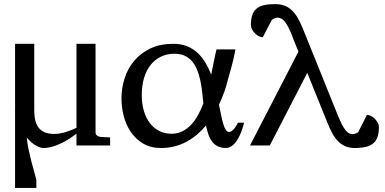

<svg xmlns="http://www.w3.org/2000/svg" viewBox="-20 -707 1871 933"><path d="M53.7 -192.9Q53.2 -196.8 53.2 -200.7V-494.1H146.5V-168.9Q146.5 -142.6 151.6 -121.6Q156.7 -100.6 168.2 -85.9Q179.7 -71.3 198.2 -63.7Q216.8 -56.2 243.2 -56.2Q258.3 -56.2 273.9 -59.1Q289.6 -62 303.7 -66.7Q317.9 -71.3 330.3 -76.4Q342.8 -81.5 351.6 -85.9V-494.1H444.3V-64Q444.3 -54.7 450.9 -48.8Q457.5 -43 466.3 -42L515.1 -39.1V0H351.6V-57.1Q338.9 -47.4 320.6 -35.2Q302.2 -22.9 281 -12.5Q259.8 -2 236.6 5.1Q213.4 12.2 191.4 12.2Q175.8 12.2 153.8 -0.2Q131.8 -12.7 109.9 -38.6Q113.3 -8.3 119.1 20.3Q125 48.8 131.8 75Q138.7 101.1 145.3 124.3Q151.9 147.5 156.7 167V206.1H53.2V-193.8Z M968.3 -205.1Q965.3 -234.9 961.9 -264.2Q958.5 -293.5 952.4 -320.3Q946.3 -347.2 936.8 -370.1Q927.2 -393.1 912.6 -409.9Q897.9 -426.8 877.2 -436.3Q856.4 -445.8 828.1 -445.8Q791 -445.8 761.5 -431.4Q731.9 -417 711.4 -390.9Q690.9 -364.7 679.9 -327.6Q668.9 -290.5 668.9 -245.1Q668.9 -204.1 678.7 -169.7Q688.5 -135.3 707 -110.4Q725.6 -85.4 752.4 -71.3Q779.3 -57.1 814 -57.1Q843.3 -57.1 866.7 -69.1Q890.1 -81.1 908.9 -101.1Q927.7 -121.1 942.4 -147.9Q957 -174.8 968.3 -205.1ZM1166 -110.8Q1157.7 -76.2 1145 -49.3Q1139.6 -37.6 1132.8 -26.6Q1126 -15.6 1117.7 -7.1Q1109.4 1.5 1099.4 6.8Q1089.4 12.2 1078.1 12.2Q1055.2 12.2 1039.1 4.4Q1022.9 -3.4 1011.7 -17.6Q1000.5 -31.7 993.2 -52Q985.8 -72.3 981 -97.2Q960.9 -73.2 937.5 -53.2Q914.1 -33.2 887 -18.6Q859.9 -3.9 828.6 4.2Q797.4 12.2 762.2 12.2Q711.9 12.2 675.5 -9.5Q639.2 -31.2 615.7 -65.7Q592.3 -100.1 581.3 -142.8Q570.3 -185.5 570.3 -228Q570.3 -278.8 585.7 -326.9Q601.1 -375 632.6 -412.1Q664.1 -449.2 711.2 -471.7Q758.3 -494.1 822.3 -494.1Q860.4 -494.1 889.4 -482.2Q918.5 -470.2 940.4 -449.7Q962.4 -429.2 978.5 -402.1Q994.6 -375 1006.3 -344.2Q1013.7 -380.4 1019.8 -411.6Q1025.9 -442.9 1032.2 -466.8H1124Q1122.6 -458 1120.4 -447.3Q1118.2 -436.5 1115.5 -424.6Q1112.8 -412.6 1109.6 -400.4Q1106.4 -388.2 1103.5 -377Q1096.2 -350.1 1087.9 -321.8Q1080.6 -289.6 1069.3 -258.8Q1058.1 -228 1043.9 -198.2Q1049.8 -170.9 1054.7 -146.7Q1059.6 -122.6 1064.9 -104.5Q1070.3 -86.4 1077.1 -76.2Q1084 -65.9 1093.3 -65.9Q1101.6 -65.9 1109.4 -73Q1117.2 -80.1 1123 -88.4Q1129.9 -98.1 1136.2 -110.8Z M1821.3 -89.8Q1821.3 -61.5 1814.7 -42Q1808.1 -22.5 1793.9 -10.5Q1779.8 1.5 1757.3 6.8Q1734.9 12.2 1703.1 12.2Q1677.7 12.2 1658.2 3.7Q1638.7 -4.9 1623 -20.5Q1607.4 -36.1 1595 -58.8Q1582.5 -81.5 1571.3 -109.9L1473.1 -353L1291 0H1194.8L1430.2 -456.1Q1423.3 -473.1 1417.2 -488Q1411.1 -502.9 1406.7 -514.2Q1401.4 -527.3 1397 -539.1Q1387.2 -564 1378.4 -579.8Q1369.6 -595.7 1361.6 -604.7Q1353.5 -613.8 1345.5 -617.4Q1337.4 -621.1 1329.1 -621.1Q1322.3 -621.1 1315.4 -618.4Q1308.6 -615.7 1301.3 -610.8L1256.8 -525.9Q1247.6 -525.9 1237.3 -531.2Q1227.1 -536.6 1218.8 -545.2Q1210.4 -553.7 1204.8 -564.2Q1199.2 -574.7 1199.2 -585Q1199.2 -613.3 1205.6 -632.8Q1211.9 -652.3 1226.1 -664.6Q1240.2 -676.8 1262.7 -681.9Q1285.2 -687 1316.9 -687Q1342.3 -687 1362.1 -679.7Q1381.8 -672.4 1397.5 -657.7Q1413.1 -643.1 1425.8 -621.6Q1438.5 -600.1 1450.2 -571.8L1623 -143.1Q1633.3 -118.2 1642.1 -101.3Q1650.9 -84.5 1659.2 -74.2Q1667.5 -64 1675.5 -59.6Q1683.6 -55.2 1691.9 -55.2Q1704.6 -55.2 1720.2 -64L1763.2 -148.9Q1772.5 -148.9 1782.7 -143.6Q1793 -138.2 1801.5 -129.6Q1810.1 -121.1 1815.7 -110.6Q1821.3 -100.1 1821.3 -89.8Z"/></svg>

Font: BabelStone Roman
Style: Regular
Weight: 400
Designer: Walt Agee, Victor Gaultney, Peter Martin, Debbi Hosken, Becca Hirsbrunner (SIL); Andrew West (BabelStone)
Foundry: BabelStone
Version: Version 16.000